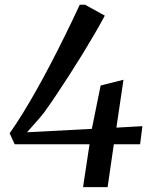

<svg xmlns="http://www.w3.org/2000/svg" viewBox="-20 -766 624 786"><path d="M320 0 346.5 -175.5H40L19.5 -220.5Q46 -258 73.5 -302.5Q101 -347 129.2 -397.2Q157.5 -447.5 186.8 -503.5Q216 -559.5 246 -620.2Q276 -681 306.5 -746.5H328.5L409 -702Q390.5 -667 367 -626.8Q343.5 -586.5 317 -543.2Q290.5 -500 263.2 -457.8Q236 -415.5 209.5 -376Q183 -336.5 159.5 -304Q143 -283.5 125.5 -263.8Q108 -244 90.5 -224.5L356 -238.5L392 -416L485.5 -439.5L456.5 -243.5L563 -249.5L553.5 -175.5H446L420.5 0Z"/></svg>

Font: Merriweather 48pt
Style: Italic
Weight: 400
Italic angle: -7.8°
Version: Version 2.101